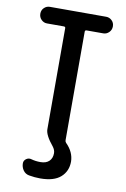

<svg xmlns="http://www.w3.org/2000/svg" viewBox="-102 -789 704 1069"><g transform="rotate(10 250.0 -255.0)"><path d="M90.8 -636.7Q72.3 -636.7 58.6 -650.4Q44.9 -664.1 44.9 -684.1Q44.9 -704.1 58.6 -717.3Q72.3 -730.5 90.8 -730.5H409.2Q427.7 -730.5 441.4 -717.3Q455.1 -704.1 455.1 -684.1Q455.1 -664.1 441.4 -650.4Q427.7 -636.7 409.2 -636.7H314.5Q306.6 -636.7 305.7 -628.9V-14.6Q305.7 -5.9 311.5 0Q355.5 43.9 356.4 97.7Q356.4 152.3 318.4 186Q280.3 219.7 203.1 219.7Q171.9 219.7 139.6 213.9Q118.2 210 106 192.4Q93.8 174.8 93.8 153.3Q93.8 137.7 107.4 127.9Q121.1 118.2 136.7 123Q161.1 129.9 188.5 129.9Q220.7 129.9 237.8 113.3Q254.9 96.7 254.9 68.4Q254.9 49.8 241.2 32.2Q195.3 -23.4 195.3 -56.6V-628.9Q195.3 -636.7 185.5 -636.7Z"/></g></svg>

Font: Rounded Mgen+ 1m medium
Style: Regular
Weight: 500
Designer: [Source Han Sans]
Ryoko NISHIZUKA  (kana & ideographs); Paul D. Hunt (Latin, Greek & Cyrillic); Wenlong ZHANG  (bopomofo
Version: Version 1.059.20150602